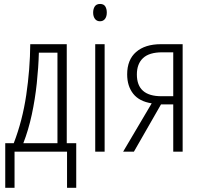

<svg xmlns="http://www.w3.org/2000/svg" viewBox="-20 -749 991 948"><path d="M309.6 -530.8V-42H356.4V178.2H311V0H51.8V178.2H5.9V-42H47.9Q90.8 -152.8 109.6 -280Q128.4 -407.2 129.4 -530.8ZM263.7 -488.8H171.9Q169.9 -416 161.6 -337.6Q153.3 -259.3 137 -183.3Q120.6 -107.4 95.2 -42H263.7Z M474.1 -729.5Q492.2 -729.5 499.8 -717.3Q507.3 -705.1 507.3 -687Q507.3 -667.5 498.5 -655.8Q489.7 -644 473.6 -644Q457.5 -644 448.7 -656Q439.9 -668 439.9 -686.5Q439.9 -705.1 448 -717.3Q456.1 -729.5 474.1 -729.5ZM496.6 -530.8V0H450.2V-530.8Z M641.1 0H587.9L729 -238.8Q668 -248 637.9 -285.9Q607.9 -323.7 607.9 -381.8Q607.9 -454.1 652.1 -492.4Q696.3 -530.8 774.4 -530.8H881.8V0H835.4V-233.4H774.9ZM655.8 -381.3Q655.8 -273.9 776.9 -273.9H835.4V-490.7H780.8Q716.8 -490.7 686.3 -462.2Q655.8 -433.6 655.8 -381.3Z"/></svg>

Font: Open Sans Condensed Light
Style: Regular
Weight: 300
Width: 3
Designer: Monotype Design Team
Foundry: Monotype Imaging Inc.
Version: Version 3.003; ttfautohint (v1.8.4)